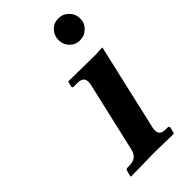

<svg xmlns="http://www.w3.org/2000/svg" viewBox="-202 -687 743 743"><g transform="rotate(-45 169.5 -315.0)"><path d="M121.1 -76.2 186 -357.9Q188 -363.8 188 -375Q188 -388.7 179.9 -395.3Q171.9 -401.9 152.8 -401.9H133.8Q126.5 -401.9 127.9 -410.2L132.8 -429.2L134.8 -431.2Q245.6 -429.2 280.8 -429.2L318.8 -431.2L319.8 -429.2L238.8 -76.2Q236.8 -70.3 236.8 -60.1Q236.8 -46.4 244.6 -39.8Q252.4 -33.2 271 -33.2H279.8Q288.6 -33.2 287.1 -23.9L280.8 -1L278.8 1Q204.1 -1 165 -1L45.9 1L43.9 -1L49.8 -23.9Q51.3 -33.2 60.1 -33.2H67.9Q92.3 -33.2 104.5 -43.7Q116.7 -54.2 121.1 -76.2ZM237.1 -528.6Q220.2 -545.9 220.2 -570.8Q220.2 -595.7 237.1 -613.3Q253.9 -630.9 278.8 -630.9Q303.7 -630.9 321.3 -613.3Q338.9 -595.7 338.9 -570.8Q338.9 -545.9 321.3 -528.6Q303.7 -511.2 278.8 -511.2Q253.9 -511.2 237.1 -528.6Z"/></g></svg>

Font: Linux Libertine G
Style: Semibold Italic
Weight: 600
Italic angle: -11.5°
Designer: Philipp H. Poll
Foundry: Philipp H. Poll
Version: Version 5.1.1